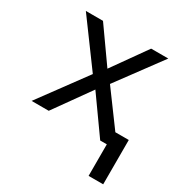

<svg xmlns="http://www.w3.org/2000/svg" viewBox="-168 -665 935 980"><g transform="rotate(30 300.0 -175.0)"><path d="M249 -274.9 57.1 -536.1H158.2L299.8 -335.9L441.9 -536.1H543L350.1 -274.9L497.1 -75.2H576.2V186H490.2V0H451.2L299.8 -212.9L147.9 0H46.9Z"/></g></svg>

Font: Noto Mono
Style: Regular
Weight: 400
Designer: Monotype Design Team
Foundry: Monotype Imaging Inc.
Version: Version 1.00